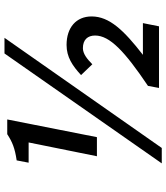

<svg xmlns="http://www.w3.org/2000/svg" viewBox="36 -748 724 835"><g transform="rotate(-90 397.5 -330.0)"><path d="M136 -270H219L296 -660H232C198 -638 172 -627 118 -619L108 -567H196ZM105 12H172L651 -672H583ZM433 0H701L715 -70H577C684 -153 744 -216 744 -293C744 -360 696 -402 620 -402C568 -402 530 -377 489 -339L536 -290C559 -313 582 -331 606 -331C643 -331 661 -310 661 -278C661 -214 592 -149 442 -48Z"/></g></svg>

Font: Source Sans Pro Semibold
Style: Italic
Weight: 600
Italic angle: -11°
Designer: Paul D. Hunt
Foundry: Adobe Systems Incorporated
Version: Version 3.006;hotconv 1.0.111;makeotfexe 2.5.65597